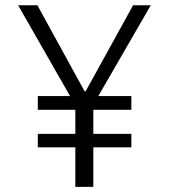

<svg xmlns="http://www.w3.org/2000/svg" viewBox="-20 -725 655 745"><path d="M565.1 -704.6 361.5 -352.3H489.7V-299H342.1V-205.6H489.7V-153.3H342.1V0H272.3V-153.3H126.7V-205.6H272.3V-299H126.7V-352.3H251.8L50.3 -704.6H125.1L308.2 -370.8H312.3L496.4 -704.6Z"/></svg>

Font: Fira Code Light
Style: Regular
Weight: 300
Monospace: yes
Designer: Carrois Corporate, Edenspiekermann AG, Nikita Prokopov
Foundry: Carrois Corporate, Edenspiekermann AG, Nikita Prokopov
Version: Version 6.000; ttfautohint (v1.8.2) -l 8 -r 50 -G 200 -x 14 